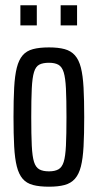

<svg xmlns="http://www.w3.org/2000/svg" viewBox="-20 -697 369 725"><path d="M165 8Q129 8 104.5 1.5Q80 -5 65.5 -22Q51 -39 43.5 -68.5Q36 -98 33.5 -144Q31 -190 31 -255Q31 -320 33.5 -366Q36 -412 43.5 -441.5Q51 -471 65.5 -488Q80 -505 104.5 -511.5Q129 -518 165 -518Q200 -518 224 -511.5Q248 -505 263 -488Q278 -471 285.5 -441.5Q293 -412 295.5 -366Q298 -320 298 -255Q298 -190 295.5 -144Q293 -98 285.5 -68.5Q278 -39 263 -22Q248 -5 224 1.5Q200 8 165 8ZM165 -50Q187 -50 200.5 -57.5Q214 -65 220.5 -85.5Q227 -106 229 -147Q231 -188 231 -255Q231 -322 229 -362.5Q227 -403 220.5 -424Q214 -445 200.5 -452.5Q187 -460 165 -460Q142 -460 128.5 -453Q115 -446 108.5 -425Q102 -404 100 -363Q98 -322 98 -255Q98 -188 100 -147Q102 -106 108.5 -85.5Q115 -65 128.5 -57.5Q142 -50 165 -50ZM57 -601V-677H119V-601ZM209 -601V-677H271V-601Z"/></svg>

Font: Saira UltraCondensed Medium
Style: Regular
Weight: 500
Width: 1
Designer: Hector Gatti with collaboration of the Omnibus-Type team
Foundry: Omnibus-Type
Version: Version 1.101